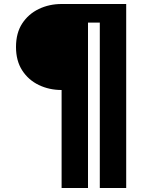

<svg xmlns="http://www.w3.org/2000/svg" viewBox="-20 -720 711 960"><path d="M288 -270Q226 -270 174 -295Q122 -320 91 -368Q60 -416 60 -485Q60 -555 91 -602.5Q122 -650 174 -675Q226 -700 288 -700H611V220H479V-607H420V220H288Z"/></svg>

Font: Jost*
Style: Bold
Weight: 700
Version: Version 3.7